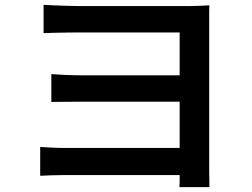

<svg xmlns="http://www.w3.org/2000/svg" viewBox="-20 -739 1040 793"><path d="M160 -719Q175 -718 201 -717Q227 -716 255 -715Q283 -714 303 -714Q327 -714 362.5 -714Q398 -714 441 -714Q484 -714 529.5 -714Q575 -714 619 -714Q663 -714 700 -714Q737 -714 762 -714Q784 -714 807 -715Q830 -716 845 -717Q844 -705 844 -683.5Q844 -662 844 -641Q844 -630 844 -588Q844 -546 844 -486Q844 -426 844 -358.5Q844 -291 844 -227Q844 -163 844 -112.5Q844 -62 844 -37Q844 -21 844.5 -1Q845 19 845 34H721Q722 24 722 10Q722 -4 722 -19.5Q722 -35 722 -47Q722 -79 722 -129.5Q722 -180 722 -239.5Q722 -299 722 -359Q722 -419 722 -471.5Q722 -524 722 -559.5Q722 -595 722 -605Q711 -605 682 -605Q653 -605 614 -605Q575 -605 530.5 -605Q486 -605 442.5 -605Q399 -605 363 -605Q327 -605 303 -605Q283 -605 254.5 -604.5Q226 -604 200 -603.5Q174 -603 160 -602ZM192 -433Q215 -431 249 -429.5Q283 -428 317 -428Q333 -428 370.5 -428Q408 -428 457.5 -428Q507 -428 559.5 -428Q612 -428 659.5 -428Q707 -428 739.5 -428Q772 -428 780 -428V-319Q772 -319 739 -319Q706 -319 659 -319Q612 -319 559.5 -319Q507 -319 458 -319Q409 -319 371.5 -319Q334 -319 318 -319Q284 -319 248 -318.5Q212 -318 192 -318ZM146 -132Q162 -131 189 -129.5Q216 -128 249 -128Q267 -128 309.5 -128Q352 -128 407.5 -128Q463 -128 522.5 -128Q582 -128 636 -128Q690 -128 729 -128Q768 -128 781 -128V-16Q764 -16 724 -16Q684 -16 630 -16Q576 -16 517.5 -16Q459 -16 404.5 -16Q350 -16 308.5 -16Q267 -16 248 -16Q221 -16 191.5 -15Q162 -14 146 -13Z"/></svg>

Font: Noto Sans TC SemiBold
Style: Regular
Weight: 600
Designer: Ryoko NISHIZUKA  (kana, bopomofo & ideographs); Paul D. Hunt (Latin, Greek & Cyrillic); Sandoll Communications , Soo-you
Foundry: Adobe
Version: Version 2.004-H2;hotconv 1.0.118;makeotfexe 2.5.65603